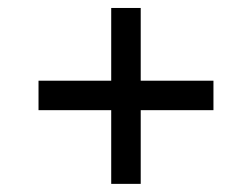

<svg xmlns="http://www.w3.org/2000/svg" viewBox="-20 -596 626 477"><path d="M256.3 -576.2H329.6V-139.2H256.3ZM75.7 -322.3V-395.5H510.3V-322.3Z"/></svg>

Font: Kanchenjunga
Style: Regular
Weight: 400
Designer: Becca Hirsbrunner Spalinger
Foundry: SIL International
Version: Version 2.001